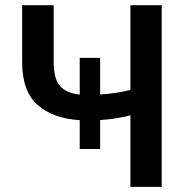

<svg xmlns="http://www.w3.org/2000/svg" viewBox="-20 -732 728 752"><path d="M372.2 -505.3V-361.9Q436.1 -366.1 490.8 -379.6V-711.6H613.3V0H490.8V-280.2Q435.4 -266 372.2 -261.7V-148.4H292.3V-261.4Q187.1 -267.8 127 -321.2Q66.8 -374.6 66.8 -487.9V-711.6H190.3V-487.9Q190.3 -422.6 215.6 -394.7Q240.8 -366.8 292.3 -361.5V-505.3Z"/></svg>

Font: Interface Medium
Style: Regular
Weight: 500
Designer: Rasmus Andersson
Foundry: rsms
Version: Version 1.8